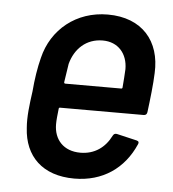

<svg xmlns="http://www.w3.org/2000/svg" viewBox="-44 -558 545 606"><g transform="rotate(5 229.0 -254.5)"><path d="M225 -75C172 -75 141 -109 141 -158C141 -172 143 -189 145 -207C145 -210 147 -211 149 -211H414C420 -211 424 -214 425 -221C430 -260 436 -312 437 -346C442 -447 383 -517 274 -517C174 -517 97 -454 75 -362C67 -331 61 -293 58 -255C52 -212 47 -173 50 -138C55 -49 112 8 213 8C303 8 370 -39 404 -117C407 -123 406 -127 399 -129L335 -144C329 -145 325 -143 322 -137C303 -99 270 -75 225 -75ZM265 -434C314 -434 344 -399 344 -350C343 -333 342 -313 340 -292C340 -289 338 -288 336 -288H159C157 -288 155 -289 155 -292C158 -313 161 -333 164 -351C177 -400 213 -434 265 -434Z"/></g></svg>

Font: Barlow Semi Condensed Medium
Style: Italic
Weight: 500
Width: 4
Italic angle: -7°
Designer: Jeremy Tribby
Foundry: Tribby Type
Version: Version 1.422;hotconv 1.0.109;makeotfexe 2.5.65596